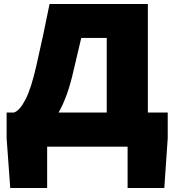

<svg xmlns="http://www.w3.org/2000/svg" viewBox="-20 -731 870 957"><path d="M162 -407Q197 -560 227 -711H717V-170H816V-42L799 206H616V0H215V206H31L13 -42V-170H49Q78 -179 107 -235Q136 -291 162 -407ZM512 -170V-542H385L347 -381Q318 -250 272 -170Z"/></svg>

Font: Nebula Sans Black
Style: Regular
Weight: 900
Designer: Paul D. Hunt for Adobe (as Source Sans)
Foundry: Nebula Entertainment & Broadcasting LLC
Version: Version 1.010